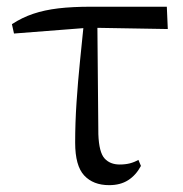

<svg xmlns="http://www.w3.org/2000/svg" viewBox="-20 -537 544 572"><path d="M21.7 -437.1 15.5 -465Q45.8 -484.8 79 -495.9Q112.2 -507.1 153.9 -512.1Q195.6 -517 251.4 -517H477L479.9 -450.5L245.4 -454.5ZM305.2 14.6Q257.7 14.6 230.8 -14.3Q203.9 -43.2 203.9 -112.1Q203.9 -170.4 208 -232.2Q212.1 -293.9 218.4 -355.7Q224.8 -417.4 230.5 -474.9H270L273 -136.8Q275 -83.2 291.5 -65Q307.9 -46.9 336.5 -46.9Q353.3 -46.9 366.7 -50.3Q380.1 -53.7 392.3 -60.7L399.9 -42.7Q385 -15 361.8 -0.2Q338.6 14.6 305.2 14.6Z"/></svg>

Font: Source Han Serif JP VF
Style: Regular
Weight: 250
Designer: Ryoko NISHIZUKA 西塚涼子 (kana & ideographs); Frank Grießhammer (Latin, Greek & Cyrillic); Wenlong ZHANG 张文龙 (bopomofo); San
Foundry: Adobe
Version: Version 2.001;hotconv 1.1.0;makeotfexe 2.6.0